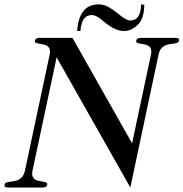

<svg xmlns="http://www.w3.org/2000/svg" viewBox="-54 -835 817 855"><path d="M618.2 -591.3Q621.6 -607.9 617.9 -617.2Q614.3 -626.5 606.4 -631.1Q598.6 -635.7 588.9 -637.5Q579.1 -639.2 570.6 -640.6Q562 -642.1 556.6 -644.5Q551.3 -647 552.7 -653.8Q554.7 -662.1 561.3 -664.3Q567.9 -666.5 574.2 -666.5H727.1Q733.4 -666.5 739 -664.3Q744.6 -662.1 742.7 -653.8Q741.2 -647 734.9 -644.5Q728.5 -642.1 719.7 -640.9Q710.9 -639.6 700.7 -638.2Q690.4 -636.7 680.7 -632.1Q670.9 -627.4 663.1 -617.9Q655.3 -608.4 651.9 -591.3L526.4 0L198.2 -579.6L90.8 -75.2Q87.4 -58.6 91.3 -49.3Q95.2 -40 102.8 -35.4Q110.4 -30.8 120.4 -29.1Q130.4 -27.3 138.7 -25.9Q147 -24.4 152.3 -21.7Q157.7 -19 156.2 -12.7Q154.3 -4.4 147.9 -2.2Q141.6 0 135.3 0H-17.6Q-23.9 0 -29.8 -2.2Q-35.6 -4.4 -33.7 -12.7Q-32.2 -19.5 -25.9 -22Q-19.5 -24.4 -10.7 -25.6Q-2 -26.9 8.3 -28.3Q18.6 -29.8 28.3 -34.4Q38.1 -39.1 45.7 -48.6Q53.2 -58.1 57.1 -75.2L167 -591.3Q170.4 -607.9 166.7 -617.2Q163.1 -626.5 155.3 -631.1Q147.5 -635.7 137.7 -637.5Q127.9 -639.2 119.4 -640.6Q110.8 -642.1 105.5 -644.5Q100.1 -647 101.6 -653.8Q103.5 -662.1 110.1 -664.3Q116.7 -666.5 123 -666.5H268.6L534.2 -196.8ZM289.6 -697.3Q297.9 -815.4 384.8 -815.4Q406.7 -815.4 424.8 -806.2Q443.8 -796.9 481.9 -766.1Q510.3 -743.7 525.9 -743.7Q572.8 -743.7 574.2 -814.5H588.4Q588.4 -752.4 559.6 -724.6Q530.8 -696.8 497.6 -696.8Q458 -696.8 406.2 -740.7Q374.5 -768.1 355 -768.1Q309.1 -768.1 304.2 -697.3Z"/></svg>

Font: Atsinvsda
Style: Italic
Weight: 400
Italic angle: -12°
Designer: Al Webster
Foundry: Al Webster and Michael Everson
Version: Version 2.000